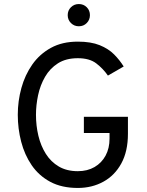

<svg xmlns="http://www.w3.org/2000/svg" viewBox="-20 -918 728 950"><path d="M365 12Q285.5 12 229 -18.2Q172.5 -48.5 137 -100.2Q101.5 -152 84.8 -216.8Q68 -281.5 68 -350Q68 -418 85.8 -482.5Q103.5 -547 139.8 -598.8Q176 -650.5 232 -681.2Q288 -712 365 -712Q430 -712 473.2 -694.5Q516.5 -677 544.5 -648.8Q572.5 -620.5 592 -589L514 -544Q490 -578.5 456.5 -604.2Q423 -630 365 -630Q306.5 -630 266.8 -604.8Q227 -579.5 203 -538Q179 -496.5 168.5 -447.2Q158 -398 158 -350Q158 -296 170 -246Q182 -196 207 -156.5Q232 -117 271.2 -94Q310.5 -71 365 -71Q412.5 -71 447.8 -91.5Q483 -112 502.5 -148.2Q522 -184.5 522 -232V-260H395V-340H613V-256Q613 -169 580.2 -109.2Q547.5 -49.5 491.2 -18.8Q435 12 365 12ZM370 -788Q347 -788 331 -804Q315 -820 315 -843Q315 -866.5 331 -882.2Q347 -898 370 -898Q393.5 -898 409.2 -882.2Q425 -866.5 425 -843Q425 -820 409.2 -804Q393.5 -788 370 -788Z"/></svg>

Font: Overpass
Style: Regular
Weight: 400
Designer: Delve Withrington, Dave Bailey, Thomas Jockin
Foundry: Delve Fonts LLC
Version: Version 4.000